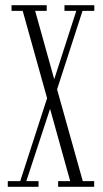

<svg xmlns="http://www.w3.org/2000/svg" viewBox="-20 -720 396 740"><path d="M10 0V-22H58L161.5 -341.5L67.5 -678H24.5V-700H160V-678H115.5L189 -414.5L274 -678H228.5V-700H343.5V-678H298L200 -375.5L299 -22H343V0H204V-22H250.5L173 -300.5L81.5 -22H128.5V0Z"/></svg>

Font: Imbue 50pt ExtraLight
Style: Regular
Weight: 200
Designer: Tyler Finck
Foundry: Etcetera Type Company
Version: Version 1.102; ttfautohint (v1.8.3)